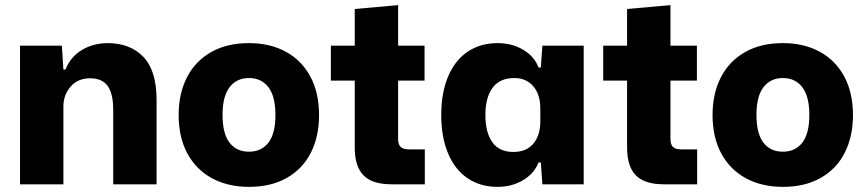

<svg xmlns="http://www.w3.org/2000/svg" viewBox="-20 -718 3372 748"><path d="M58 -540H221L227 -447H235Q255 -497 299.5 -523.5Q344 -550 400 -550Q487 -550 538.5 -496.5Q590 -443 590 -328V0H421V-291Q421 -353 399.5 -383Q378 -413 331 -413Q283 -413 255 -380.5Q227 -348 227 -303V0H58Z M676 -270Q676 -354 708.5 -417Q741 -480 802.5 -515Q864 -550 950 -550Q1032 -550 1093.5 -516.5Q1155 -483 1189 -420Q1223 -357 1223 -270Q1223 -186 1191 -123Q1159 -60 1097.5 -25Q1036 10 950 10Q868 10 806 -23.5Q744 -57 710 -120Q676 -183 676 -270ZM1053 -270Q1053 -343 1025.5 -378.5Q998 -414 950 -414Q902 -414 874.5 -378.5Q847 -343 847 -270Q847 -198 874 -162.5Q901 -127 950 -127Q998 -127 1025.5 -162Q1053 -197 1053 -270Z M1362 -144V-404H1269V-540H1362V-683L1531 -698V-540H1634V-404H1531V-176Q1531 -154 1541.5 -145Q1552 -136 1573 -136H1635V0H1505Q1431 0 1396.5 -34.5Q1362 -69 1362 -144Z M1699 -270Q1699 -357 1726 -420.5Q1753 -484 1802.5 -517Q1852 -550 1918 -550Q1975 -550 2018.5 -524Q2062 -498 2078 -455H2087L2093 -540H2254V0H2093L2087 -85H2078Q2062 -43 2018.5 -16.5Q1975 10 1918 10Q1852 10 1802.5 -23Q1753 -56 1726 -119.5Q1699 -183 1699 -270ZM2085 -245V-295Q2085 -350 2057.5 -382Q2030 -414 1984 -414Q1927 -414 1899 -376Q1871 -338 1871 -270Q1871 -202 1898 -164Q1925 -126 1980 -126Q2031 -126 2058 -158.5Q2085 -191 2085 -245Z M2423 -144V-404H2330V-540H2423V-683L2592 -698V-540H2695V-404H2592V-176Q2592 -154 2602.5 -145Q2613 -136 2634 -136H2696V0H2566Q2492 0 2457.5 -34.5Q2423 -69 2423 -144Z M2756 -270Q2756 -354 2788.5 -417Q2821 -480 2882.5 -515Q2944 -550 3030 -550Q3112 -550 3173.5 -516.5Q3235 -483 3269 -420Q3303 -357 3303 -270Q3303 -186 3271 -123Q3239 -60 3177.5 -25Q3116 10 3030 10Q2948 10 2886 -23.5Q2824 -57 2790 -120Q2756 -183 2756 -270ZM3133 -270Q3133 -343 3105.5 -378.5Q3078 -414 3030 -414Q2982 -414 2954.5 -378.5Q2927 -343 2927 -270Q2927 -198 2954 -162.5Q2981 -127 3030 -127Q3078 -127 3105.5 -162Q3133 -197 3133 -270Z"/></svg>

Font: Mona Sans ExtraBold
Style: Regular
Weight: 800
Designer: Deni Anggara
Foundry: GitHub
Version: Version 2.000